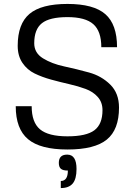

<svg xmlns="http://www.w3.org/2000/svg" viewBox="-20 -740 685 976"><path d="M154 -520Q154 -471 198.5 -443.5Q243 -416 306 -402.5Q369 -389 432.5 -371.5Q496 -354 540.5 -310Q585 -266 585 -193Q585 -81 523 -30.5Q461 20 323 20Q185 20 122.5 -32.5Q60 -85 60 -200H141Q141 -118 183.5 -82.5Q226 -47 323 -47Q419 -47 460 -78Q501 -109 501 -180Q501 -220 477 -247Q453 -274 415 -288Q377 -302 331 -312.5Q285 -323 239.5 -335.5Q194 -348 156 -366.5Q118 -385 94 -420.5Q70 -456 70 -507Q70 -619 130 -669.5Q190 -720 323 -720Q456 -720 515.5 -668Q575 -616 575 -500H495Q495 -581 454.5 -617Q414 -653 323 -653Q232 -653 193 -622Q154 -591 154 -520ZM321 46H322Q369 46 369 119Q369 170 349.5 193Q330 216 289 216V180Q325 180 325 127Q300 127 289.5 118Q279 109 279 88Q279 46 321 46Z"/></svg>

Font: Fivo Sans
Style: Regular
Weight: 400
Designer: Alexander Slobzheninov
Foundry: Alexander Slobzheninov
Version: 1.0